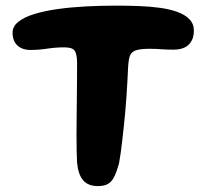

<svg xmlns="http://www.w3.org/2000/svg" viewBox="-20 -620 716 665"><path d="M319 24.5Q285.5 24.5 268.2 4.8Q251 -15 247 -56Q246 -72 245.5 -97Q245 -122 245 -153Q245 -184 245.5 -217.8Q246 -251.5 246.2 -284.8Q246.5 -318 246.8 -347.5Q247 -377 247 -400Q247 -432 239 -444Q231 -456 203 -456Q173.5 -456 143.8 -451.5Q114 -447 84.5 -447Q67 -447 53 -453.8Q39 -460.5 31.2 -474Q23.5 -487.5 23.5 -506.5Q23.5 -528.5 43.5 -544.5Q63.5 -560.5 98.2 -571.2Q133 -582 179 -588.5Q225 -595 277.5 -597.8Q330 -600.5 384 -600.5Q423 -600.5 461.8 -599Q500.5 -597.5 534.8 -592.8Q569 -588 595 -578.5Q621 -569 636.2 -553.2Q651.5 -537.5 651.5 -514Q651.5 -492.5 643.2 -477.8Q635 -463 619.5 -455.5Q604 -448 581.5 -448Q554.5 -448 538 -449.5Q521.5 -451 498 -451Q464.5 -451 448.8 -445Q433 -439 428.5 -422.5Q424 -406 423 -373.5Q422 -353.5 420.8 -330.5Q419.5 -307.5 417.8 -282.5Q416 -257.5 413.8 -232Q411.5 -206.5 408.8 -181.8Q406 -157 403.5 -133.8Q401 -110.5 398 -90Q395 -69.5 392 -53Q384 -24.5 375.5 -7.5Q367 9.5 354 17Q341 24.5 319 24.5Z"/></svg>

Font: Gluten Thin Medium
Style: Regular
Weight: 500
Version: Version 1.300